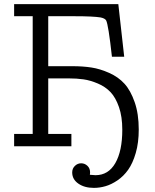

<svg xmlns="http://www.w3.org/2000/svg" viewBox="-20 -703 743 923"><path d="M47.9 0V-59.1H137.2V-625H47.9V-683.1H548.8L577.1 -430.2H518.1Q501 -585 490.2 -605Q484.4 -614.7 463.9 -619.1Q427.7 -625 339.8 -625H211.9V-384.8H329.1Q378.9 -384.8 419.9 -378.4Q460.9 -372.1 504.9 -352.5Q548.8 -333 578.4 -300.5Q607.9 -268.1 627.4 -211.9Q647 -155.8 647 -80.1Q647 -17.1 632.6 32.5Q618.2 82 596.2 113Q574.2 144 544.7 164.1Q515.1 184.1 487.1 192.1Q459 200.2 431.2 200.2Q386.2 200.2 356.7 179.7Q327.1 159.2 327.1 126Q327.1 106.9 340.1 94.5Q353 82 370.1 82Q387.2 82 400.1 94Q413.1 106 413.1 126Q413.1 132.8 412.1 137.2Q430.2 139.2 439 139.2Q501 139.2 534.4 81.1Q567.9 22.9 567.9 -79.1Q567.9 -142.1 552 -188Q536.1 -233.9 511.5 -260Q486.8 -286.1 450.4 -301.5Q414.1 -316.9 381.6 -321.5Q349.1 -326.2 309.1 -326.2H211.9V-59.1H323.2V0Z"/></svg>

Font: CMU Concrete
Style: Roman
Weight: 500
Version: Version 0.7.0